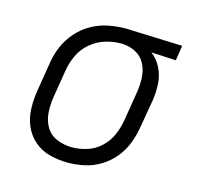

<svg xmlns="http://www.w3.org/2000/svg" viewBox="-85 -628 747 725"><g transform="rotate(15 288.0 -265.0)"><path d="M239 8Q271 8 304 1Q337 -6 367 -24.5Q397 -43 419 -70Q441 -97 453 -129Q465 -161 470 -193L489 -303Q494 -336 492 -368.5Q490 -401 475.5 -429.5Q461 -458 437 -476L534 -471L543 -530L322 -538H321Q288 -538 254 -531.5Q220 -525 188.5 -507.5Q157 -490 133 -462.5Q109 -435 95.5 -403Q82 -371 77 -337L59 -227Q53 -191 54 -155Q55 -119 68.5 -87Q82 -55 108 -32.5Q134 -10 168.5 -1Q203 8 239 8ZM240 -52Q209 -52 181 -63.5Q153 -75 138 -100Q123 -125 121 -156Q119 -187 124 -218L142 -328Q147 -358 161 -387.5Q175 -417 200.5 -438.5Q226 -460 257 -469.5Q288 -479 318 -479Q348 -479 374 -466Q400 -453 413 -427.5Q426 -402 427 -372Q428 -342 423 -313L405 -203Q400 -173 388 -144.5Q376 -116 352.5 -93.5Q329 -71 299 -61.5Q269 -52 240 -52Z"/></g></svg>

Font: Iosevka Sparkle Light Oblique
Style: Regular
Weight: 300
Italic angle: -9°
Designer: Belleve Invis
Foundry: Belleve Invis
Version: Version 4.5.0; ttfautohint (v1.8.3)